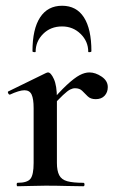

<svg xmlns="http://www.w3.org/2000/svg" viewBox="-20 -648 414 668"><path d="M155 -271 148 -283Q186 -328 212.5 -352.5Q239 -377 257 -386.5Q275 -396 291 -396Q312 -396 333.5 -381.5Q355 -367 355 -345Q355 -327 344 -315Q333 -303 313 -303Q295 -303 285 -313Q275 -323 266 -332Q257 -341 241 -341Q233 -341 224 -336.5Q215 -332 199 -317Q183 -302 155 -271ZM41 0Q38 0 38 -6Q38 -12 41 -12Q75 -12 86 -26Q97 -40 97 -81V-272Q97 -304 90 -319Q83 -334 65 -334Q56 -334 43 -330Q30 -326 15 -319Q11 -318 8.5 -323.5Q6 -329 9 -330L140 -394Q145 -396 147 -396Q157 -396 167.5 -373Q178 -350 178 -306V-81Q178 -54 186 -38.5Q194 -23 214 -17.5Q234 -12 270 -12Q274 -12 274 -6Q274 0 270 0Q244 0 210.5 -1Q177 -2 138 -2Q111 -2 85.5 -1Q60 0 41 0ZM104 -468Q104 -466 98.5 -466.5Q93 -467 93 -470Q93 -547 119.5 -587.5Q146 -628 196 -628Q246 -628 272 -587.5Q298 -547 298 -470Q298 -467 292.5 -466.5Q287 -466 287 -468Q287 -504 260.5 -530Q234 -556 196 -556Q156 -556 130 -530Q104 -504 104 -468Z"/></svg>

Font: Cormorant SemiBold
Style: Regular
Weight: 600
Designer: Christian Thalmann (Catharsis Fonts)
Foundry: Catharsis Fonts
Version: Version 4.000